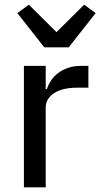

<svg xmlns="http://www.w3.org/2000/svg" viewBox="-20 -799 428 819"><path d="M82 0V-518H175V-419H180Q186 -438 198 -456Q210 -474 228 -487.5Q246 -501 270.5 -509.5Q295 -518 326 -518H357V-425H311Q246 -425 210.5 -401.5Q175 -378 175 -340V0ZM169 -597 54 -743 103 -779 221 -662 339 -779 388 -743 273 -597Z"/></svg>

Font: IBM Plex Sans Text
Style: Regular
Weight: 450
Designer: Mike Abbink, Paul van der Laan, Pieter van Rosmalen
Foundry: Bold Monday
Version: Version 3.005